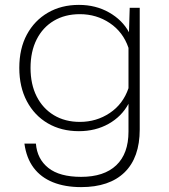

<svg xmlns="http://www.w3.org/2000/svg" viewBox="-20 -576 690 786"><path d="M508 -444 511 -544H552V-46Q552 69 490 129.5Q428 190 312 190Q246 190 196.5 170Q147 150 117.5 110.5Q88 71 80 12H127Q132 75 178 111.5Q224 148 312 148Q406 148 456 100.5Q506 53 506 -37V-151Q478 -99 424.5 -69Q371 -39 303 -39Q231 -39 176 -71Q121 -103 90 -161.5Q59 -220 59 -298Q59 -377 90 -434.5Q121 -492 176 -524Q231 -556 303 -556Q372 -556 426.5 -525Q481 -494 508 -444ZM307 -77Q375 -77 429.5 -113.5Q484 -150 506 -215V-380Q484 -445 429.5 -481.5Q375 -518 307 -518Q246 -518 200.5 -491Q155 -464 130 -414.5Q105 -365 105 -298Q105 -231 130 -181.5Q155 -132 200.5 -104.5Q246 -77 307 -77Z"/></svg>

Font: Azeret Mono Thin
Style: Regular
Weight: 100
Designer: Martin Vácha
Foundry: Displaay
Version: Version 1.002